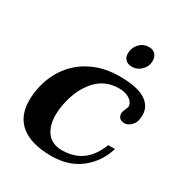

<svg xmlns="http://www.w3.org/2000/svg" viewBox="-162 -785 857 911"><g transform="rotate(30 267.0 -330.0)"><path d="M320 -593Q320 -625 341 -647.5Q362 -670 393 -670Q415 -670 427.5 -656.5Q440 -643 440 -621Q440 -591 418.5 -569.5Q397 -548 368 -548Q345 -548 332.5 -560.5Q320 -573 320 -593ZM26 -167Q26 -201 33 -235Q48 -308 89.5 -363.5Q131 -419 196 -449.5Q261 -480 342 -480Q437 -480 482 -452Q527 -424 527 -374Q527 -361 524 -346Q521 -329 505 -313.5Q489 -298 471 -298Q453 -298 444 -307.5Q435 -317 435 -330Q435 -341 441 -354Q447 -367 449 -373Q451 -385 442.5 -398Q434 -411 415 -420Q396 -429 367 -429Q292 -429 243 -375Q194 -321 176 -234Q169 -202 169 -170Q169 -109 197 -74Q225 -39 278 -39Q341 -39 385.5 -70Q430 -101 457 -170H494Q470 -90 406.5 -40Q343 10 248 10Q139 10 82.5 -35Q26 -80 26 -167Z"/></g></svg>

Font: Taviraj SemiBold
Style: Italic
Weight: 600
Italic angle: -12°
Designer: Katatrad Team
Foundry: CadsonDemak
Version: Version 1.001